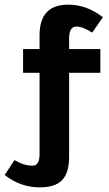

<svg xmlns="http://www.w3.org/2000/svg" viewBox="-45 -665 468 825"><path d="M125 -2.9V-352.1H54.2V-454.1H125V-514.2Q125 -645 248 -645Q328.1 -645 397 -590.8L351.1 -524.9Q311 -550.8 283.2 -550.8Q252.4 -550.8 252 -501V-454.1H386.2V-352.1H252V8.8Q252 77.6 221.9 108.9Q191.9 140.1 126 140.1Q43 140.1 -24.9 86.9L17.1 22.9Q58.1 46.9 94.2 46.9H95.2Q125 46.9 125 -2.9Z"/></svg>

Font: Tajawal
Style: Bold
Weight: 700
Designer: Boutros Fonts
Foundry: Created by Boutros International 2017
Version: Version 1.700